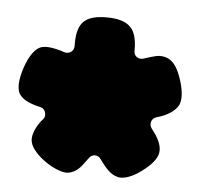

<svg xmlns="http://www.w3.org/2000/svg" viewBox="-36 -737 433 415"><g transform="rotate(5 180.5 -529.0)"><path d="M180 -700C134 -700 116 -684 116 -638V-632C116 -621 106 -614 95 -617L86 -620C75 -623 65 -625 57 -625C50 -625 44 -624 39 -621C28 -614 18 -599 10 -575C2 -550 1 -533 6 -521C12 -509 27 -501 47 -496L55 -494C64 -492 69 -478 63 -470L57 -463C44 -445 39 -429 42 -417C48 -391 97 -358 123 -358C136 -359 148 -366 159 -382L168 -394C174 -403 187 -403 193 -394C205 -378 216 -362 235 -358C248 -356 265 -362 284 -376C303 -390 313 -402 317 -413C321 -425 318 -438 309 -453C308 -454 308 -454 308 -455L297 -470C291 -479 295 -491 305 -494C330 -501 345 -512 352 -524C358 -536 357 -554 350 -577C342 -602 331 -627 302 -627C296 -627 289 -625 282 -623L266 -618C256 -615 246 -622 246 -632V-635C246 -659 241 -676 231 -685C221 -695 204 -700 180 -700Z"/></g></svg>

Font: Periwinkle
Style: Bold
Weight: 700
Version: Version 2.001